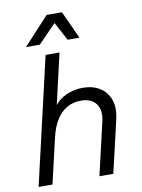

<svg xmlns="http://www.w3.org/2000/svg" viewBox="-101 -1020 803 1088"><g transform="rotate(-10 300.0 -476.0)"><path d="M31 0 200 -730H280L204 -400L188 -393Q202 -432 230.5 -458Q259 -484 296.5 -497Q334 -510 375 -510Q431 -510 471.5 -485Q512 -460 529 -413.5Q546 -367 531 -301L461 0H381L451 -302Q466 -367 438.5 -403.5Q411 -440 352 -440Q306 -440 270.5 -419.5Q235 -399 210.5 -360Q186 -321 172 -263L111 0ZM333 -952 406 -793H338L281 -899L178 -793H98L245 -952Z"/></g></svg>

Font: Work Sans
Style: Italic
Weight: 400
Italic angle: -13°
Designer: Wei Huang
Foundry: Wei Huang
Version: Version 2.012